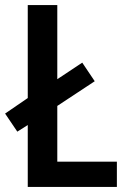

<svg xmlns="http://www.w3.org/2000/svg" viewBox="-25 -734 501 754"><path d="M84 -243 43 -217 -5 -288 84 -349V-714H200V-423L298 -488L347 -415L200 -318V-99H434V0H84Z"/></svg>

Font: Noto Sans Display Medium Narrow
Style: Regular
Weight: 500
Width: 4
Designer: Monotype Design team
Foundry: Monotype Imaging Inc.
Version: Version 1.000